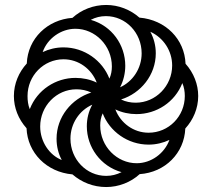

<svg xmlns="http://www.w3.org/2000/svg" viewBox="-20 -744 855 774"><path d="M408 10C458 10 507 -9 543 -42C646 -49 723 -127 727 -226C759 -261 779 -307 779 -357C779 -404 761 -450 728 -487C724 -586 648 -664 542 -673C506 -705 458 -724 408 -724C357 -724 308 -705 272 -672C172 -665 92 -589 88 -488C56 -453 36 -407 36 -357C36 -309 54 -264 87 -227C91 -128 168 -50 272 -41C309 -9 356 10 408 10ZM464 -392C478 -419 485 -449 485 -479C485 -563 431 -640 346 -664C365 -674 385 -679 407 -679C487 -679 551 -612 551 -529C551 -468 515 -415 464 -392ZM421 -427C393 -500 320 -553 236 -553C206 -553 177 -546 152 -534C171 -589 226 -628 284 -628C363 -628 431 -561 431 -476C431 -459 428 -442 421 -427ZM527 -330C507 -330 486 -334 468 -343C548 -368 608 -442 608 -529C608 -561 600 -590 586 -616C639 -592 674 -539 674 -480C674 -398 608 -330 527 -330ZM100 -304C93 -321 91 -339 91 -357C91 -439 156 -505 236 -505C297 -505 349 -466 370 -411C343 -424 314 -430 284 -430C205 -430 130 -382 100 -304ZM579 -209C518 -209 466 -248 445 -303C472 -290 501 -284 530 -284C611 -284 685 -332 715 -409C722 -393 725 -375 725 -357C725 -275 660 -209 579 -209ZM229 -99C180 -118 142 -172 142 -234C142 -316 207 -384 288 -384C308 -384 329 -380 348 -371C268 -346 208 -272 208 -185C208 -154 215 -125 229 -99ZM408 -35C328 -35 264 -102 264 -185C264 -246 300 -299 352 -322C337 -295 330 -265 330 -235C330 -151 385 -74 470 -50C450 -40 430 -35 408 -35ZM531 -86C452 -86 384 -153 384 -238C384 -255 387 -272 394 -287C422 -214 495 -161 579 -161C609 -161 638 -168 663 -180C643 -125 589 -86 531 -86Z"/></svg>

Font: Noto Sans Armenian ExtraCondensed SemiBold
Style: Regular
Weight: 600
Width: 2
Designer: Monotype Design Team
Foundry: Monotype Imaging Inc.
Version: Version 2.008